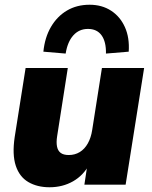

<svg xmlns="http://www.w3.org/2000/svg" viewBox="-20 -779 641 810"><path d="M189 11Q137 11 99.5 -11Q62 -33 46.5 -80Q31 -127 42 -201L88 -492H266L221 -204Q217 -179 220.5 -161Q224 -143 236 -134Q248 -125 270 -125Q296 -125 316.5 -137.5Q337 -150 350.5 -174Q364 -198 369 -231L410 -492H588L510 0H336L349 -86H357Q332 -39 288 -14Q244 11 189 11ZM257 -553 163 -561Q169 -621 195 -665.5Q221 -710 262.5 -734.5Q304 -759 358 -759Q410 -759 448.5 -734Q487 -709 507 -664.5Q527 -620 523 -561L427 -553Q428 -603 408.5 -630Q389 -657 351 -657Q314 -657 289.5 -630Q265 -603 257 -553Z"/></svg>

Font: Nunito Sans 12pt ExtraLight 12pt Black
Style: Italic
Weight: 900
Italic angle: -9°
Version: Version 3.101;gftools[0.9.27]